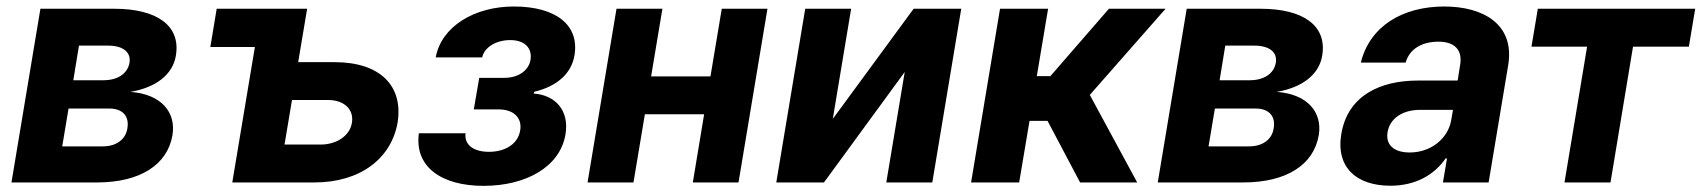

<svg xmlns="http://www.w3.org/2000/svg" viewBox="-20 -573 5344 603"><path d="M16 0H284.1C420.8 0 506 -55.8 521.7 -148.8C533.4 -220.5 486.2 -277.7 389.2 -284.4C469.5 -297.9 522.7 -338.8 532.3 -398.1C548.3 -492.2 473.4 -545.5 339.1 -545.5H106.9ZM175.4 -113.3 195.3 -232.2H322.8C364.7 -232.2 386.7 -208.8 380 -169.7C374.6 -134.9 345.2 -113.3 302.9 -113.3ZM210.2 -321 228 -429.7H319.6C366.5 -429.7 392 -409.1 386.7 -376.1C381 -342 349.8 -321 305 -321Z M944.6 -545.5H660.5L640.6 -425.4H780.5L709.5 0H967.3C1111.9 0 1209.2 -75.6 1228.7 -188.2C1246.8 -302.9 1174.7 -377.8 1030.5 -377.8H916.5ZM873.6 -119 897 -258.9H1011C1060.7 -258.9 1092.3 -229.4 1085.2 -187.1C1078.8 -147 1037.6 -119 986.9 -119Z M1442.1 -154.5H1295.5C1281.2 -47.9 1367.9 10.7 1498.6 10.7C1633.2 10.7 1739.3 -49.7 1756 -151.3C1768.8 -227.3 1722.3 -274.9 1656.2 -279.1L1657.7 -284.8C1727.6 -301.1 1774.5 -340.9 1784.1 -398.8C1800.4 -493.6 1726.9 -552.6 1593.8 -552.6C1471.2 -552.6 1366.5 -490.8 1348.4 -392.8H1494.3C1501.4 -424.7 1538 -447.1 1582.4 -447.1C1627.8 -447.1 1651.6 -422.2 1646.3 -385.7C1641 -352.6 1609.4 -328.5 1563.6 -328.5H1485.1L1468 -229.4H1546.5C1593.4 -229.4 1620.7 -202.4 1613.6 -163C1606.5 -119.7 1565.3 -96.2 1515.6 -96.2C1467.3 -96.2 1437.5 -118.3 1442.1 -154.5Z M2060.4 -545.5H1916.2L1825.3 0H1969.5L2005.3 -214.1H2191.4L2155.9 0H2299.4L2390.3 -545.5H2246.8L2211.3 -333.1H2024.9Z M2595.5 -199.6 2653.1 -545.5H2508.9L2418 0H2567.8L2821.4 -346.9L2763.5 0H2908L2998.9 -545.5H2849.4Z M3029.8 0H3180.8L3213.4 -193.5H3269.9L3372.2 0H3551.5L3402.7 -274.9L3640.6 -545.5H3462.7L3278.8 -333.8H3236.2L3271.7 -545.5H3120.7Z M3616.1 0H3884.2C4021 0 4106.2 -55.8 4121.8 -148.8C4133.5 -220.5 4086.3 -277.7 3989.3 -284.4C4069.6 -297.9 4122.9 -338.8 4132.5 -398.1C4148.4 -492.2 4073.5 -545.5 3939.3 -545.5H3707ZM3775.6 -113.3 3795.5 -232.2H3922.9C3964.8 -232.2 3986.9 -208.8 3980.1 -169.7C3974.8 -134.9 3945.3 -113.3 3903.1 -113.3ZM3810.4 -321 3828.1 -429.7H3919.7C3966.6 -429.7 3992.2 -409.1 3986.9 -376.1C3981.2 -342 3949.9 -321 3905.2 -321Z M4346.6 10.3C4427.2 10.3 4485.4 -24.9 4520.2 -75.6H4524.5L4511.7 0H4655.2L4716.6 -367.9C4738.3 -497.9 4636.7 -552.6 4516 -552.6C4384.9 -552.6 4282 -490.8 4253.9 -376.4H4394.5C4406.6 -418.3 4443.9 -442.1 4497.9 -442.1C4549 -442.1 4572.8 -415.5 4566.1 -371.4L4557.9 -320H4432.9C4315.7 -320 4213.1 -273.8 4192.5 -152.3C4174.7 -44.7 4242.9 10.3 4346.6 10.3ZM4337.7 -157.3C4344.5 -199.9 4383.2 -228.3 4441.4 -228H4543.3L4537.6 -195C4527.3 -137.4 4473.7 -94.1 4407.3 -94.1C4360.1 -94.1 4331.3 -116.1 4337.7 -157.3Z M4789.8 -426.5H4964.5L4893.5 0H5038L5108.7 -426.5H5284.1L5304 -545.5H4809.7Z"/></svg>

Font: Magic Ui Pro
Style: Bold Italic
Weight: 700
Italic angle: -9.39999°
Designer: Stefan Endress, Andreas Faust
Version: Version 1.000;FEAKit 1.0